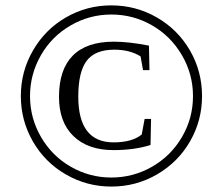

<svg xmlns="http://www.w3.org/2000/svg" viewBox="-20 -685 800 715"><path d="M57.6 -327.1Q57.6 -419.4 103.3 -497.8Q148.9 -576.2 226.3 -620.6Q303.7 -665 394.5 -665Q485.8 -665 564 -620.1Q642.1 -575.2 687.3 -497.3Q732.4 -419.4 732.4 -327.1Q732.4 -236.8 688.2 -159.4Q644 -82 565.7 -36.1Q487.3 9.8 394.5 9.8Q303.7 9.8 225.6 -35.2Q147.5 -80.1 102.5 -158.2Q57.6 -236.3 57.6 -327.1ZM91.8 -327.1Q91.8 -245.6 132.6 -175Q173.3 -104.5 243.4 -64.2Q313.5 -23.9 394.5 -23.9Q476.1 -23.9 546.4 -64.2Q616.7 -104.5 657.7 -174.8Q698.7 -245.1 698.7 -327.1Q698.7 -409.2 657.2 -480Q615.7 -550.8 545.9 -590.8Q476.1 -630.9 394.5 -630.9Q313 -630.9 242.7 -590.1Q172.4 -549.3 132.1 -478.8Q91.8 -408.2 91.8 -327.1ZM402.8 -126Q307.6 -126 253.7 -178Q199.7 -230 199.7 -324.2Q199.7 -426.3 251.2 -478Q302.7 -529.8 403.8 -529.8Q460 -529.8 534.7 -515.1L536.6 -423.8H512.7L503.4 -475.1Q463.4 -500 405.8 -500Q334 -500 302.7 -458.5Q271.5 -417 271.5 -325.2Q271.5 -154.8 402.8 -154.8Q471.7 -154.8 507.8 -184.1L518.6 -242.2H542.5L540.5 -145Q480 -126 402.8 -126Z"/></svg>

Font: Tinos
Style: Italic
Weight: 400
Italic angle: -16.333°
Designer: Steve Matteson
Foundry: Monotype Imaging Inc.
Version: Version 1.32